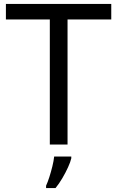

<svg xmlns="http://www.w3.org/2000/svg" viewBox="-20 -734 596 975"><path d="M323 0H233V-635H10V-714H545V-635H323ZM342 70Q338 88 325.5 115.5Q313 143 296.5 171Q280 199 262 221H214V209Q222 192 230.5 165.5Q239 139 246 110.5Q253 82 255 61H342Z"/></svg>

Font: Noto Sans Osmanya
Style: Regular
Weight: 400
Designer: Monotype Design Team
Foundry: Monotype Imaging Inc.
Version: Version 2.001; ttfautohint (v1.8.4.7-5d5b)